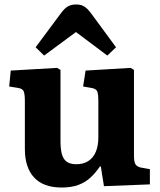

<svg xmlns="http://www.w3.org/2000/svg" viewBox="-20 -823 715 857"><path d="M255 14Q174 14 132.5 -30.5Q91 -75 91 -158V-370Q91 -402 86 -415Q81 -428 58 -431L21 -437L28 -508L235 -520L250 -511V-194Q250 -155 257 -132.5Q264 -110 279.5 -100Q295 -90 321 -90Q352 -90 374 -104Q396 -118 407.5 -145Q419 -172 419 -210V-371Q419 -406 413 -417Q407 -428 385 -431L351 -437L362 -508L563 -520L578 -511V-129Q578 -101 584.5 -90Q591 -79 609 -75L649 -68V0L444 8L430 -80H426Q407 -52 384.5 -31Q362 -10 331 2Q300 14 255 14ZM177 -575 139 -612 252 -764Q269 -787 284 -795Q299 -803 319 -803Q337 -803 348.5 -798Q360 -793 370 -783Q380 -773 392 -756L498 -612L459 -575L319 -680Z"/></svg>

Font: Literata 18pt
Style: Bold
Weight: 700
Designer: Latin by Veronika Burian and Jose Scaglione. Greek by Irene Vlachou. Cyrillic by Vera Evstafieva.
Foundry: TypeTogether
Version: Version 3.103;gftools[0.9.29]